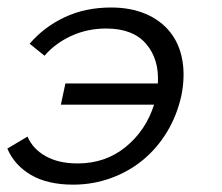

<svg xmlns="http://www.w3.org/2000/svg" viewBox="-33 -486 599 517"><path d="M143.1 -261.2H392.1Q396 -326.2 360.6 -367.7Q325.2 -409.2 252.9 -409.2Q202.1 -409.2 158.7 -389.2Q115.2 -369.1 86.9 -335.9L46.9 -368.2Q85 -413.1 140.9 -439.5Q196.8 -465.8 266.1 -465.8Q318.8 -465.8 359.4 -448.5Q399.9 -431.2 425 -399.7Q450.2 -368.2 458 -324Q465.8 -279.8 455.1 -227.1Q442.9 -173.8 416.5 -130.4Q390.1 -86.9 352.1 -55.4Q314 -23.9 265.4 -6.3Q216.8 11.2 164.1 11.2Q95.2 11.2 50.5 -14.9Q5.9 -41 -13.2 -85.9L41 -118.2Q55.2 -85 90.1 -65.4Q125 -45.9 175.8 -45.9Q251 -45.9 305.4 -90.3Q359.9 -134.8 381.8 -204.1H130.9Z"/></svg>

Font: Anonymous Pro
Style: Italic
Weight: 400
Italic angle: -12°
Monospace: yes
Designer: Mark Simonson
Version: Version 1.003